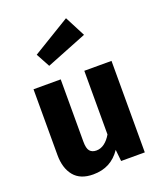

<svg xmlns="http://www.w3.org/2000/svg" viewBox="-154 -933 880 1048"><g transform="rotate(-20 286.0 -409.0)"><path d="M352 -531.4H510V0H372.5L365.5 -67.1Q336.8 -24.7 297.1 -3.8Q257.5 17 205.2 17Q130.6 17 93.8 -28.1Q57 -73.2 57 -149.6V-531.4H215V-169.6Q215 -129.9 228.1 -114.9Q241.2 -99.8 266.1 -99.8Q291.1 -99.8 313 -116Q334.9 -132.2 352 -161.6ZM137.9 -702.6 356.2 -835.2 417.7 -716.5 181.4 -622.4Z"/></g></svg>

Font: Fira Sans Variable
Style: Regular
Weight: 400
Designer: Carrois Corporate & Edenspiekermann AG
Foundry: Carrois Corporate GbR & Edenspiekermann AG
Version: Version 4.202